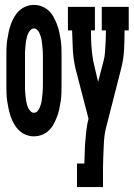

<svg xmlns="http://www.w3.org/2000/svg" viewBox="-20 -548 545 783"><path d="M118 8Q102 8 86.5 2Q71 -4 59 -15Q47 -26 38.5 -40.5Q30 -55 24.5 -70.5Q19 -86 15.5 -102Q12 -118 9.5 -134.5Q7 -151 6.5 -167.5Q6 -184 6 -200V-320Q6 -336 6.5 -352.5Q7 -369 9.5 -385.5Q12 -402 15.5 -418Q19 -434 24.5 -449.5Q30 -465 38.5 -479.5Q47 -494 59 -505Q71 -516 86.5 -522Q102 -528 118 -528Q135 -528 150.5 -522Q166 -516 178 -505Q190 -494 198 -479.5Q206 -465 212 -449.5Q218 -434 221.5 -418Q225 -402 227.5 -385.5Q230 -369 230.5 -352.5Q231 -336 231 -320V-200Q231 -184 230.5 -167.5Q230 -151 227.5 -134.5Q225 -118 221.5 -102Q218 -86 212 -70.5Q206 -55 198 -40.5Q190 -26 178 -15Q166 -4 150.5 2Q135 8 118 8ZM118 -88Q126 -88 132 -94Q138 -100 141 -107Q144 -114 146.5 -122Q149 -130 150 -137.5Q151 -145 152 -153Q153 -161 153.5 -168.5Q154 -176 154.5 -184Q155 -192 155 -200V-320Q155 -328 154.5 -336Q154 -344 153.5 -351.5Q153 -359 152 -367Q151 -375 150 -382.5Q149 -390 146.5 -398Q144 -406 141 -413Q138 -420 132 -426Q126 -432 118 -432Q111 -432 105 -426Q99 -420 95.5 -413Q92 -406 90 -398Q88 -390 86.5 -382.5Q85 -375 84.5 -367Q84 -359 83 -351.5Q82 -344 82 -336Q82 -328 82 -320V-200Q82 -192 82 -184Q82 -176 83 -168.5Q84 -161 84.5 -153Q85 -145 86.5 -137.5Q88 -130 90 -122Q92 -114 95.5 -107Q99 -100 105 -94Q111 -88 118 -88ZM294 215V119H324Q325 96 325.5 73Q326 50 328 27Q330 4 332.5 -18.5Q335 -41 341 -64L288 -268Q279 -306 277 -345.5Q275 -385 274 -424H257V-520H367V-424H351Q351 -395 352.5 -365.5Q354 -336 359 -307V-306Q359 -305 359.5 -303.5Q360 -302 360 -300L380 -214L403 -302Q407 -317 408 -332.5Q409 -348 410 -363Q411 -378 411.5 -393.5Q412 -409 412 -424H395V-520H505V-424H488Q488 -385 486 -345.5Q484 -306 474 -268L415 -37Q406 -5 404 28.5Q402 62 401 95Q401 106 400.5 116.5Q400 127 400 138V215Z"/></svg>

Font: Iosevka Curly Slab
Style: Bold
Weight: 700
Monospace: yes
Designer: Belleve Invis
Foundry: Belleve Invis
Version: Version 22.1.2; ttfautohint (v1.8.4)